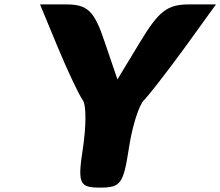

<svg xmlns="http://www.w3.org/2000/svg" viewBox="-20 -903 1002 873"><path d="M244 -685C289 -577 340 -470 356 -448C373 -426 372 -329 357 -229C332 -67 341 -50 435 -50C529 -50 541 -67 566 -229C581 -329 612 -426 635 -448C657 -470 740 -577 819 -685L962 -883H841C741 -883 703 -854 617 -712L514 -542L456 -712C409 -854 378 -883 280 -883H162Z"/></svg>

Font: Hussar Skorodowane
Style: Ky
Weight: 700
Foundry: Cannot Into Space Fonts
Version: Version 0.892